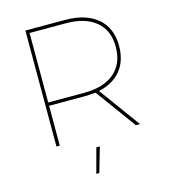

<svg xmlns="http://www.w3.org/2000/svg" viewBox="-130 -801 983 1118"><g transform="rotate(-15 361.0 -242.5)"><path d="M451 -248 632 0H607L429 -244Q389 -240 365 -240H148V0H128V-699H365Q492 -699 562 -639.5Q632 -580 632 -472Q632 -382 585 -324.5Q538 -267 451 -248ZM365 -260Q483 -260 547.5 -315.5Q612 -371 612 -472Q612 -571 547.5 -625Q483 -679 365 -679H148V-260ZM372 65 329 214H311L351 65Z"/></g></svg>

Font: Montserrat-Arabic Thin
Style: Regular
Weight: 250
Designer: Mohamed Gaber
Foundry: Kief Type Foundry
Version: Version 5.008